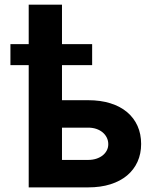

<svg xmlns="http://www.w3.org/2000/svg" viewBox="-20 -812 672 832"><path d="M25.2 -529.8V-620.7H104.4V-791.9H248.6V-620.7H379.3V-529.8H248.6V-377.8H361.9Q416.2 -377.8 458.8 -364.3Q501.4 -350.9 530.9 -326Q560.4 -301.1 576 -266.2Q591.6 -231.2 591.6 -188.2Q591.6 -146 576 -111.3Q560.4 -76.7 530.9 -51.8Q501.4 -27 458.8 -13.5Q416.2 0 361.9 0H104.4V-529.8ZM361.9 -119Q381 -119 397 -124.1Q413 -129.3 424.5 -138.3Q436.1 -147.4 442.6 -159.8Q449.2 -172.2 449.2 -187.1Q449.2 -202.8 442.6 -215.9Q436.1 -229 424.5 -238.6Q413 -248.2 397 -253.6Q381 -258.9 361.9 -258.9H248.6V-119Z"/></svg>

Font: Cannonade
Style: Bold
Weight: 700
Designer: Rasmus Andersson
Foundry: rsms
Version: Version 3.012;git-f93a4a705